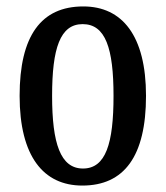

<svg xmlns="http://www.w3.org/2000/svg" viewBox="-20 -567 515 597"><path d="M236 10C366 10 434 -81 434 -269C434 -456 360 -547 239 -547C108 -547 41 -456 41 -269C41 -81 115 10 236 10ZM238 -43C168 -43 142 -121 142 -269C142 -417 167 -492 237 -492C308 -492 333 -417 333 -269C333 -121 309 -43 238 -43Z"/></svg>

Font: Noto Serif Armenian ExtraCondensed Medium
Style: Regular
Weight: 500
Width: 2
Designer: Monotype Design Team
Foundry: Monotype Imaging Inc.
Version: Version 2.008